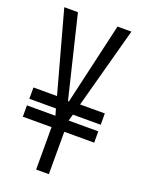

<svg xmlns="http://www.w3.org/2000/svg" viewBox="-127 -713 565 766"><g transform="rotate(20 155.5 -330.5)"><path d="M126 -7V-187H4V-235H125L117 -263H4V-311H104L10 -654H68L152 -307H156L236 -654H295L202 -311H307V-263H189L181 -235H307V-187H180V-7Z"/></g></svg>

Font: Bricolage Grotesque 96pt Condensed ExtraLight
Style: Regular
Weight: 200
Width: 3
Designer: Mathieu Triay
Foundry: Atelier Triay
Version: Version 1.001; ttfautohint (v1.8.4.7-5d5b);gftools[0.9.33.de